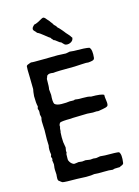

<svg xmlns="http://www.w3.org/2000/svg" viewBox="-127 -931 717 992"><g transform="rotate(-15 231.5 -435.0)"><path d="M222 -847Q224 -845 229 -839.5Q234 -834 236 -830Q247 -817 249 -811Q260 -802 263 -794Q268 -790 273 -784.5Q278 -779 284 -772Q290 -765 293 -761Q296 -756 306.5 -745Q317 -734 321 -726Q322 -726 322.5 -724.5Q323 -723 324 -723Q324 -709 311 -701Q298 -693 283 -696Q279 -697 275.5 -700Q272 -703 268.5 -707Q265 -711 263 -713Q255 -715 244.5 -724.5Q234 -734 227 -735Q226 -738 221.5 -742Q217 -746 216 -750Q207 -755 187.5 -771.5Q168 -788 154 -794Q153 -798 146 -804Q139 -810 138 -816Q138 -821 140 -825Q142 -829 146 -832.5Q150 -836 151 -838Q160 -839 176 -847Q201 -862 205 -861Q212 -861 222 -847ZM139 -213 144 -183Q144 -181 142.5 -174.5Q141 -168 141 -165L142 -158Q142 -152 139 -151Q139 -145 138.5 -132Q138 -119 139 -116Q146 -98 161 -91Q164 -89 175.5 -91Q187 -93 189 -93Q192 -93 198.5 -92Q205 -91 208 -91Q211 -91 217 -92Q223 -93 226 -93Q230 -93 236 -91.5Q242 -90 246 -90Q250 -89 257.5 -90Q265 -91 267 -91Q269 -91 276 -90Q283 -89 286 -90Q289 -90 295 -91.5Q301 -93 304 -93Q308 -93 317 -92Q326 -91 330 -91Q392 -91 404 -88Q417 -75 410 -28Q408 -20 393 -16Q391 -13 386 -12.5Q381 -12 376 -12.5Q371 -13 366 -12Q362 -13 357 -11Q352 -9 349 -9Q333 -12 301 -11Q269 -10 251 -12Q238 -9 207 -9Q199 -9 183 -10Q167 -11 159 -11Q94 -11 82 -14Q79 -15 63 -28Q61 -32 60.5 -37.5Q60 -43 61 -50Q62 -57 62 -61Q59 -91 62 -105Q62 -107 62.5 -110.5Q63 -114 63 -115Q62 -118 61.5 -126Q61 -134 60 -137Q65 -144 59 -154Q58 -158 60 -161.5Q62 -165 62 -168Q57 -196 62 -216Q60 -241 62 -298Q62 -305 61 -319.5Q60 -334 60 -344.5Q60 -355 63 -364Q63 -369 61 -375.5Q59 -382 60 -388Q62 -402 57 -411Q56 -415 58 -419Q60 -423 60 -425Q55 -444 55 -481Q57 -507 60 -518Q60 -527 59.5 -548Q59 -569 59 -580Q57 -632 59 -641Q61 -645 65.5 -647Q70 -649 76 -651Q82 -653 85 -654Q86 -652 156 -653Q226 -654 227 -654Q235 -654 249.5 -653Q264 -652 271 -652Q275 -652 282.5 -654Q290 -656 292 -656Q296 -656 303 -655Q310 -654 314 -654Q375 -654 396 -649Q410 -636 405 -592Q404 -586 399.5 -583Q395 -580 384 -578.5Q373 -577 371 -577Q364 -579 334 -577Q304 -575 297 -575Q200 -575 182 -572Q159 -576 152 -569Q148 -568 146 -560.5Q144 -553 142 -551Q142 -504 139 -496Q142 -466 142 -465Q139 -430 145 -417Q155 -406 181.5 -405.5Q208 -405 227 -408Q231 -408 237 -407.5Q243 -407 247 -407.5Q251 -408 254 -410Q266 -407 296 -407.5Q326 -408 339 -403Q395 -403 407 -394Q406 -385 409.5 -362.5Q413 -340 407 -334Q400 -328 379.5 -325Q359 -322 355 -321Q351 -322 346.5 -322Q342 -322 336 -321.5Q330 -321 327 -321Q321 -321 311.5 -322Q302 -323 297 -323Q275 -323 219 -321Q218 -321 214 -320.5Q210 -320 208 -320Q161 -320 150 -315Q141 -304 144 -293Q141 -290 141 -279.5Q141 -269 139 -266Q137 -238 139 -213Z"/></g></svg>

Font: FuturaRenner
Style: Regular
Weight: 400
Designer: BSozoo
Foundry: BSozoo
Version: Version 1.001;PS 001.001;hotconv 1.0.70;makeotf.lib2.5.58329